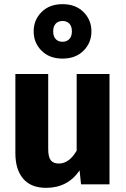

<svg xmlns="http://www.w3.org/2000/svg" viewBox="-20 -887 608 924"><path d="M370 0 363 -67Q306 17 202 17Q129 17 91.5 -27Q54 -71 54 -150V-531H212V-170Q212 -131 224.5 -115.5Q237 -100 263 -100Q313 -100 349 -162V-531H507V0ZM420 -736Q420 -681 382 -643Q344 -605 281 -605Q218 -605 180 -643Q142 -681 142 -736Q142 -791 180 -829Q218 -867 281 -867Q344 -867 382 -829Q420 -791 420 -736ZM236 -736Q236 -712 248 -699Q260 -686 281 -686Q301 -686 313.5 -699Q326 -712 326 -736Q326 -760 314 -773Q302 -786 281 -786Q260 -786 248 -773Q236 -760 236 -736Z"/></svg>

Font: Fira Sans BGR
Style: Bold
Weight: 700
Designer: bBox Type GmbH & Carrois Corporate GbR & Edenspiekermann AG
Foundry: bBox Type GmbH & Carrois Corporate GbR & Edenspiekermann AG
Version: Version 4.301